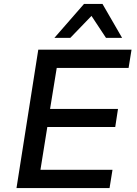

<svg xmlns="http://www.w3.org/2000/svg" viewBox="-20 -958 696 978"><path d="M64 0 175 -705H650L635 -612H269L235 -403H581L567 -311H221L186 -93H553L538 0ZM257 -765 408 -938H502L602 -765H520L446 -877L338 -765Z"/></svg>

Font: Nunito Sans 7pt SemiBold
Style: Italic
Weight: 600
Italic angle: -9°
Designer: Vernon Adams
Foundry: Vernon Adams
Version: Version 3.101;gftools[0.9.27]